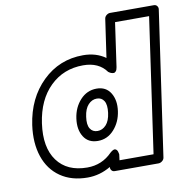

<svg xmlns="http://www.w3.org/2000/svg" viewBox="-87 -852 960 971"><g transform="rotate(-10 393.5 -367.0)"><path d="M55.2 -276.9Q74.7 -412.1 160.9 -496.1Q247.1 -580.1 369.1 -580.1Q436 -580.1 483.9 -545.9L512.2 -742.2Q513.7 -752.9 522.7 -760Q531.7 -767.1 541 -767.1H766.1Q776.9 -767.1 782.7 -759.3Q788.6 -751.5 787.1 -742.2L680.2 0Q678.7 10.7 669.4 17.8Q660.2 24.9 650.9 24.9H425.8Q415.5 24.9 409.7 17.6Q403.8 10.3 404.8 0Q348.6 33.2 286.1 33.2Q203.6 33.2 146.7 -6.1Q89.8 -45.4 66.2 -115.7Q42.5 -186 55.2 -276.9ZM105 -276.9Q87.9 -155.3 138.7 -86.2Q189.5 -17.1 293 -17.1Q368.7 -17.1 420.9 -70.8Q438.5 -86.4 447.8 -82.8Q457 -79.1 460 -67.4L462.9 -55.2L459 -24.9H633.8L732.9 -716.8H558.1L525.9 -491.2Q523.9 -478 518.6 -471.4Q513.2 -464.8 506.8 -464.8Q500.5 -464.8 494.4 -467Q488.3 -469.2 484.4 -472.2L480 -475.1Q440.9 -529.8 360.8 -529.8Q259.8 -529.8 190.9 -462.6Q122.1 -395.5 105 -276.9ZM280.8 -271Q288.6 -326.7 323.2 -364.3Q357.9 -401.9 407.2 -401.9Q455.6 -401.9 478.8 -364Q502 -326.2 494.1 -271Q486.3 -215.8 452.1 -178Q418 -140.1 369.1 -140.1Q319.8 -140.1 296.4 -177.5Q272.9 -214.8 280.8 -271ZM331.1 -271Q325.2 -230.5 337.9 -210.2Q350.6 -189.9 376 -189.9Q400.9 -189.9 419.7 -210.2Q438.5 -230.5 443.8 -271Q449.2 -312 436.8 -332Q424.3 -352.1 399.9 -352.1Q374.5 -352.1 355.5 -331.5Q336.4 -311 331.1 -271Z"/></g></svg>

Font: Trueno Black Outline
Style: Italic
Weight: 900
Width: 6
Designer: Julieta Ulanovsky
Foundry: Julieta Ulanovsky
Version: Version 3.001b | FøM Fix